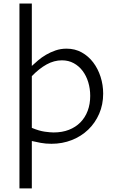

<svg xmlns="http://www.w3.org/2000/svg" viewBox="-20 -802 660 1084"><path d="M159.7 -80.1Q200.7 -63 232.4 -58.6Q264.2 -54.2 282.7 -54.2Q331.1 -54.2 369.1 -69.1Q407.2 -84 434.1 -111.3Q460.9 -138.7 475.1 -176.5Q489.3 -214.4 489.3 -260.7Q489.3 -301.3 478.3 -337.6Q467.3 -374 446.5 -401.6Q425.8 -429.2 396.2 -445.3Q366.7 -461.4 329.6 -461.4Q285.2 -461.4 243.2 -438.2Q201.2 -415 159.7 -372.1ZM159.7 261.7H89.8V-782.2H159.7V-429.7Q174.8 -443.8 194.8 -460.9Q214.8 -478 239.7 -492.7Q264.6 -507.3 293.7 -517.3Q322.8 -527.3 356 -527.3Q403.3 -527.3 441.4 -506.1Q479.5 -484.9 506.3 -449.5Q533.2 -414.1 547.9 -368.2Q562.5 -322.3 562.5 -273.4Q562.5 -211.4 539.8 -159.4Q517.1 -107.4 477.8 -69.8Q438.5 -32.2 385.3 -11.2Q332 9.8 270.5 9.8Q237.8 9.8 210 4.6Q182.1 -0.5 159.7 -5.9Z"/></svg>

Font: Proza Libre
Style: Light
Weight: 300
Designer: Jasper de Waard
Foundry: Jasper de Waard
Version: Version 1.000; ttfautohint (v1.4.1.8-43bc)